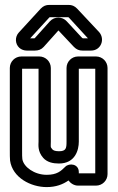

<svg xmlns="http://www.w3.org/2000/svg" viewBox="-20 -731 479 782"><path d="M301 -30C301 -64 262 -68 246 -52C228 -34 212 -19 170 -19C120 -19 76 -51 71 -83C70 -90 70 -101 70 -118V-451H137V-154C137 -143 132 -115 156 -88C172 -70 196 -65 220 -65C287 -65 301 -121 301 -154V-451H368V-25H301ZM298 25H371C397 25 418 4 418 -22V-454C418 -480 397 -501 371 -501H298C272 -501 251 -480 251 -454V-154C251 -127 249 -115 220 -115C202 -115 196 -120 194 -122C184 -133 187 -133 187 -154V-454C187 -480 166 -501 140 -501H67C41 -501 20 -480 20 -454V-118C20 -101 20 -89 21 -77C31 -7 106 31 170 31C208 31 236 20 259 4C267 15 281 25 298 25ZM252 -644C234 -664 202 -665 183 -644L122 -576C121 -575 120 -575 120 -575H103L181 -660L183 -661H257C258 -661 260 -660 260 -660L338 -575H318C317 -575 315 -576 315 -576ZM218 -607 281 -540C292 -529 302 -525 316 -525H351C391 -525 409 -571 384 -600L294 -696C283 -707 273 -711 259 -711H181C167 -711 157 -707 146 -696L57 -599C40 -581 41 -552 59 -536C67 -529 78 -525 89 -525H122C136 -525 148 -529 158 -540Z"/></svg>

Font: DIN Rundschrift
Style: BreitKont
Weight: 400
Width: 7
Version: Version 1.027